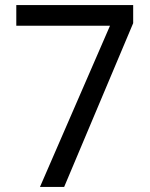

<svg xmlns="http://www.w3.org/2000/svg" viewBox="-20 -734 591 754"><path d="M412 -633H44V-714H503V-643L232 0H137Z"/></svg>

Font: hexubangla05
Style: Book
Weight: 400
Designer: Jelle Bosma - Monotype Design Team
Foundry: Monotype Imaging Inc.
Version: Version 2.003